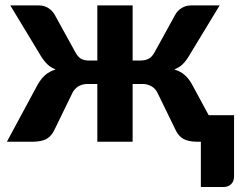

<svg xmlns="http://www.w3.org/2000/svg" viewBox="-20 -536 914 726"><path d="M865 -100.5V131Q865 149.5 854 160.2Q843 171 826 171H739.5V0H728.5Q692 0 673 -11Q654 -22 643 -46.5L576.5 -183Q568 -201 552.8 -209.8Q537.5 -218.5 518 -218.5H481.5V0H348V-218.5H311.5Q292 -218.5 276.8 -209.8Q261.5 -201 253 -183L186.5 -46.5Q175.5 -22 156.5 -11Q137.5 0 101 0H6L120.5 -212.5Q133 -235.5 149 -250.5Q165 -265.5 190.5 -273.5Q172 -280.5 159 -293Q146 -305.5 133.5 -326L19 -515.5H127.5Q146.5 -515.5 162.2 -505.8Q178 -496 187 -480L265.5 -337.5Q274 -321.5 285.8 -314.2Q297.5 -307 318.5 -307H348V-515.5H481.5V-307H508.5Q529.5 -307 542.5 -314.2Q555.5 -321.5 564 -337.5L642.5 -480Q651 -496 667 -505.8Q683 -515.5 702 -515.5H810.5L695.5 -326Q683.5 -305.5 670.5 -293Q657.5 -280.5 639 -273.5Q664.5 -265.5 680.5 -250.5Q696.5 -235.5 708.5 -212.5L769 -100.5Z"/></svg>

Font: Lato 2
Style: Regular
Weight: 800
Designer: Lukasz Dziedzic with Adam Twardoch and Botio Nikoltchev
Foundry: tyPoland Lukasz Dziedzic
Version: Version 2.015; 2015-08-06; http://www.latofonts.com/